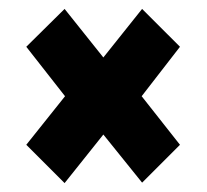

<svg xmlns="http://www.w3.org/2000/svg" viewBox="-20 -539 464 431"><path d="M125 -128 39 -214 126 -323 39 -434 125 -519 212 -410 299 -519 384 -434 298 -323 384 -214 299 -129 212 -237Z"/></svg>

Font: Georama Condensed
Style: Bold
Weight: 700
Width: 3
Designer: Jean-Baptiste Levee
Foundry: Production Type
Version: Version 1.000